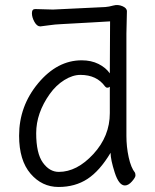

<svg xmlns="http://www.w3.org/2000/svg" viewBox="-20 -726 615 764"><path d="M417 -381Q413 -377 407.5 -377Q402 -377 398 -382Q365 -428 300 -428Q269 -428 236 -407.5Q203 -387 178 -352Q124 -276 124 -196Q124 -116 150.5 -79Q177 -42 214 -42Q286 -42 351.5 -113Q417 -184 417 -276ZM418 -641 350 -637 224 -630Q199 -629 175.5 -625.5Q152 -622 141 -621H140Q127 -621 117 -639Q107 -657 107 -673.5Q107 -690 120 -690L191 -688L399 -698Q413 -699 431 -704Q449 -709 467 -701.5Q485 -694 485 -681L483 -592V-185Q483 -142 492 -100.5Q501 -59 517 -39Q519 -35 519 -27.5Q519 -20 505 -4Q491 12 477 12Q453 12 436.5 -39.5Q420 -91 420 -118Q377 -46 328 -14Q279 18 213 18Q147 18 101.5 -35Q56 -88 56 -186Q56 -304 132 -395Q208 -486 305 -486Q343 -486 372 -471.5Q401 -457 417 -434Z"/></svg>

Font: Fusion Kai T
Style: Regular
Weight: 400
Designer: Fontworks Inc.
Version: Version 24.134;May 13, 2024